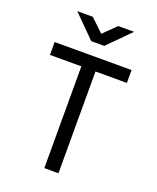

<svg xmlns="http://www.w3.org/2000/svg" viewBox="-170 -1050 940 1149"><g transform="rotate(20 300.0 -475.0)"><path d="M255 0V-648H55V-730H545V-648H345V0ZM259 -810 119 -950H218L300 -872L380 -950H481L342 -810Z"/></g></svg>

Font: JetBrainsMonoNL NFM
Style: Regular
Weight: 400
Monospace: yes
Designer: Philipp Nurullin, Konstantin Bulenkov
Foundry: JetBrains
Version: Version 2.304; ttfautohint (v1.8.4.7-5d5b);Nerd Fonts 3.3.0